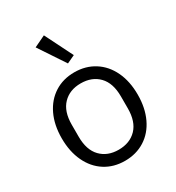

<svg xmlns="http://www.w3.org/2000/svg" viewBox="-195 -935 977 1066"><g transform="rotate(-30 293.5 -401.5)"><path d="M339 -638 288 -614 177 -781 250 -816ZM50 -271Q50 -356 80.5 -420Q111 -484 166 -519Q221 -554 293 -554Q365 -554 420.5 -519Q476 -484 506.5 -420Q537 -356 537 -271Q537 -186 506.5 -121.5Q476 -57 420.5 -22Q365 13 293 13Q221 13 166 -22Q111 -57 80.5 -121.5Q50 -186 50 -271ZM451 -232V-309Q451 -394 408 -438.5Q365 -483 293 -483Q222 -483 179 -438.5Q136 -394 136 -309V-232Q136 -147 179 -102.5Q222 -58 293 -58Q365 -58 408 -102.5Q451 -147 451 -232Z"/></g></svg>

Font: IBM Plex Sans SC
Style: Regular
Weight: 400
Designer: Mike Abbink; Paul van der Laan; Pieter van Rosmalen; Eunyou Noh; Wujin Sim; Chorong Kim; Dohee Lee; Yejin We; Jinhee Kim
Foundry: Sandoll Inc.
Version: Version 1.000